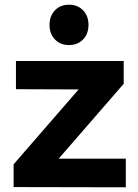

<svg xmlns="http://www.w3.org/2000/svg" viewBox="-20 -797 588 818"><path d="M274 -777Q311 -777 334 -753Q357 -729 357 -691Q357 -653 334 -629Q311 -605 274 -605Q237 -605 214 -629Q191 -653 191 -691Q191 -729 214 -753Q237 -777 274 -777ZM230 -121H516V1L38 0V-97L315 -416L48 -417V-537H507V-440Z"/></svg>

Font: Montserrat Semi Bold
Style: Regular
Weight: 600
Designer: Julieta Ulanovsky
Foundry: Julieta Ulanovsky
Version: Version 3.001 September 28, 2015